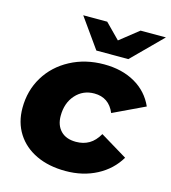

<svg xmlns="http://www.w3.org/2000/svg" viewBox="-113 -851 847 951"><g transform="rotate(15 310.0 -375.0)"><path d="M24 -238Q24 -327 67 -398Q110 -469 187 -510Q264 -551 360 -551Q452 -551 519 -512.5Q586 -474 617 -404L455 -327Q425 -399 350 -399Q292 -399 254.5 -357Q217 -315 217 -249Q217 -201 244.5 -172.5Q272 -144 323 -144Q361 -144 390 -161Q419 -178 440 -215L579 -131Q540 -65 469.5 -28Q399 9 310 9Q224 9 159.5 -21.5Q95 -52 59.5 -108Q24 -164 24 -238ZM620 -759 468 -607H304L196 -759H319L394 -683L490 -759Z"/></g></svg>

Font: Idrija
Style: Italic
Weight: 800
Italic angle: -11.3°
Designer: Julieta Ulanovsky
Foundry: Julieta Ulanovsky
Version: Version 7.200